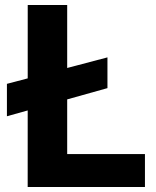

<svg xmlns="http://www.w3.org/2000/svg" viewBox="-20 -743 618 763"><path d="M407 -392.8 7.5 -281V-409.8L407 -515ZM247 -723V-130.8H556V0H90L90.2 -723Z"/></svg>

Font: Public Sans VF
Style: Regular
Weight: 400
Designer: Pablo Impallari, Rodrigo Fuenzalida (Modified by Dan O. Williams and USWDS)
Version: Version 1.003